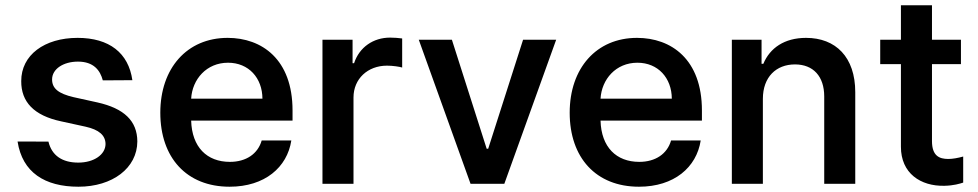

<svg xmlns="http://www.w3.org/2000/svg" viewBox="-20 -696 3702 727"><path d="M369.3 -391.7 481.2 -392.4C466.6 -495.4 393.8 -552.6 273.8 -552.6C148.4 -552.6 60 -487.6 60.4 -388.8C60 -310.4 108 -258.5 211.6 -236.5L304 -216.3C355.5 -204.9 379.3 -183.2 379.6 -150.6C379.3 -111.2 336.6 -80.3 276.3 -80.3C215.9 -80.3 176.1 -106.9 163.4 -159.8L46.5 -160.2C64.6 -43.3 149.5 11 277 11C405.9 11 499.6 -59.7 500 -160.5C499.6 -237.9 450.3 -285.5 348.7 -308.2L258.5 -328.1C201 -341.6 177.2 -361.2 177.2 -395.2C177.2 -435 220.2 -462.7 275.2 -462.7C334.9 -462.7 359.4 -429.3 369.3 -391.7Z M849.4 11C982.6 11 1067.5 -62.5 1083.1 -164.1H970.9C956.3 -113.3 911.9 -83.1 850.5 -83.1C763.5 -83.1 706.7 -138.8 703.8 -239.3H1087.7V-277.7C1087.7 -471.9 971.2 -552.6 842 -552.6C687.9 -552.6 587 -437.5 587 -269.2C587 -99.1 686.4 11 849.4 11ZM703.8 -322.4C708.1 -396 762.1 -458.5 843.4 -458.5C921.5 -458.5 973.4 -400.9 973.7 -322.4Z M1201 0H1318.5V-326.7C1318.5 -397.4 1372.2 -447.4 1445.3 -447.4C1467 -447.4 1492.9 -443.5 1502.8 -440.3V-550.4C1491.5 -552.2 1470.9 -553.6 1457 -553.6C1393.8 -553.6 1340.6 -517.4 1320.7 -456.7H1315V-545.5H1201Z M2085.9 -545.5H1960.6L1828.5 -132.8H1822.8L1691.1 -545.5H1565.7L1761.7 0H1889.6Z M2399.5 11C2532.7 11 2617.5 -62.5 2633.2 -164.1H2521C2506.4 -113.3 2462 -83.1 2400.6 -83.1C2313.6 -83.1 2256.7 -138.8 2253.9 -239.3H2637.8V-277.7C2637.8 -471.9 2521.3 -552.6 2392 -552.6C2237.9 -552.6 2137.1 -437.5 2137.1 -269.2C2137.1 -99.1 2236.5 11 2399.5 11ZM2253.9 -322.4C2258.2 -396 2312.1 -458.5 2393.5 -458.5C2471.6 -458.5 2523.4 -400.9 2523.8 -322.4Z M2868.6 -321.7C2868.6 -404.5 2919 -452.1 2990.1 -452.1C3059.3 -452.1 3100.9 -407 3100.9 -330.6V0H3218.4V-346.9C3218.4 -480.1 3144.2 -552.6 3032 -552.6C2950.3 -552.6 2895.2 -514.2 2870.4 -454.5H2863.6V-545.5H2751.1V0H2868.6Z M3618.6 -545.5H3508.9V-676.1H3391.3V-545.5H3312.9V-453.1H3391.3V-140.6C3391 -39.8 3465.9 9.6 3556.1 7.5C3591.3 6.7 3614 -0.4 3627.1 -4.6V-103.3C3606.9 -97.7 3587 -94.1 3570.7 -94.1C3536.9 -94.1 3508.9 -105.5 3508.9 -161.9V-453.1H3618.6Z"/></svg>

Font: Magic Ui Pro Semi Bold
Style: Regular
Weight: 600
Designer: Stefan Endress, Andreas Faust
Version: Version 1.000;FEAKit 1.0